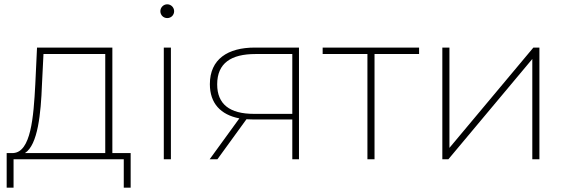

<svg xmlns="http://www.w3.org/2000/svg" viewBox="-20 -740 2637 892"><path d="M11 132H43V0H555V132H587V-29H502V-519H152L144 -349C136 -193 123 -34 42 -29H11ZM96 -29C156 -67 170 -213 175 -348L182 -489H469V-29Z M741 0H774V-519H741ZM757 -656C775 -656 789 -670 789 -688C789 -705 775 -720 757 -720C739 -720 725 -705 725 -688C725 -670 739 -656 757 -656Z M1338 0H1369V-519H1164C1038 -519 955 -465 955 -349C955 -260 1005 -207 1092 -190L954 0H990L1125 -186L1156 -185H1338ZM989 -348C989 -447 1054 -489 1167 -489H1338V-211H1160C1047 -211 989 -256 989 -348Z M1687 0H1720V-489H1927V-519H1479V-489H1687Z M2035 0H2063L2453 -466V0H2486V-519H2458L2068 -53V-519H2035Z"/></svg>

Font: Chess Sans ExtraLight
Style: Regular
Weight: 275
Designer: Wolf Bōese
Foundry: Wolf Bōese
Version: Version 7.223;Glyphs 3.3 (3306)